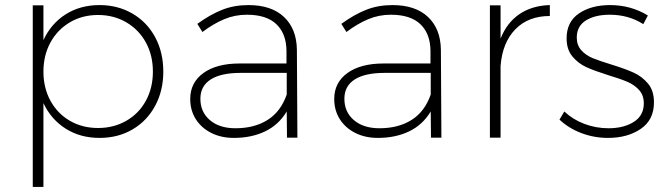

<svg xmlns="http://www.w3.org/2000/svg" viewBox="-20 -542 2632 756"><path d="M623 -260Q623 -185 591 -125.5Q559 -66 502 -32.5Q445 1 372 1Q296 1 238.5 -35.5Q181 -72 151 -136V194H109V-521H151V-384Q181 -449 238.5 -485.5Q296 -522 372 -522Q444 -522 501.5 -488.5Q559 -455 591 -395.5Q623 -336 623 -260ZM582 -260Q582 -324 554.5 -374.5Q527 -425 477.5 -454Q428 -483 366 -483Q304 -483 255 -454Q206 -425 178.5 -374.5Q151 -324 151 -260Q151 -196 178.5 -145.5Q206 -95 255 -66.5Q304 -38 366 -38Q428 -38 477.5 -66.5Q527 -95 554.5 -145.5Q582 -196 582 -260Z M1110 0 1109 -103Q1077 -50 1023.5 -24.5Q970 1 901 1Q850 1 811 -19Q772 -39 750.5 -73.5Q729 -108 729 -152Q729 -217 781 -254.5Q833 -292 923 -292H1108V-343Q1107 -410 1068 -447Q1029 -484 952 -484Q905 -484 863 -466.5Q821 -449 777 -416L757 -448Q808 -485 855 -503.5Q902 -522 958 -522Q1049 -522 1098.5 -475Q1148 -428 1149 -346L1151 0ZM1109 -170V-255H927Q850 -255 809.5 -229Q769 -203 769 -153Q769 -101 806.5 -69Q844 -37 907 -37Q982 -37 1034 -70Q1086 -103 1109 -170Z M1677 0 1676 -103Q1644 -50 1590.5 -24.5Q1537 1 1468 1Q1417 1 1378 -19Q1339 -39 1317.5 -73.5Q1296 -108 1296 -152Q1296 -217 1348 -254.5Q1400 -292 1490 -292H1675V-343Q1674 -410 1635 -447Q1596 -484 1519 -484Q1472 -484 1430 -466.5Q1388 -449 1344 -416L1324 -448Q1375 -485 1422 -503.5Q1469 -522 1525 -522Q1616 -522 1665.5 -475Q1715 -428 1716 -346L1718 0ZM1676 -170V-255H1494Q1417 -255 1376.5 -229Q1336 -203 1336 -153Q1336 -101 1373.5 -69Q1411 -37 1474 -37Q1549 -37 1601 -70Q1653 -103 1676 -170Z M2145 -522V-479Q2060 -479 2009 -426.5Q1958 -374 1951 -282V0H1909V-521H1951V-390Q1976 -453 2025.5 -486.5Q2075 -520 2145 -522Z M2381 -484Q2323 -484 2287 -461.5Q2251 -439 2251 -394Q2251 -364 2269 -344Q2287 -324 2314 -313Q2341 -302 2387 -288Q2442 -271 2475 -256Q2508 -241 2531.5 -213Q2555 -185 2555 -139Q2555 -70 2503 -34.5Q2451 1 2374 1Q2319 1 2269 -18Q2219 -37 2183 -71L2202 -103Q2236 -71 2281.5 -54Q2327 -37 2376 -37Q2436 -37 2475.5 -62Q2515 -87 2515 -135Q2515 -167 2496.5 -187.5Q2478 -208 2450 -220Q2422 -232 2375 -246Q2321 -263 2289 -277.5Q2257 -292 2234 -319.5Q2211 -347 2211 -391Q2211 -456 2259.5 -489Q2308 -522 2382 -522Q2464 -522 2531 -481L2513 -447Q2455 -484 2381 -484Z"/></svg>

Font: Montserrat arm2 ExtraLight
Style: Regular
Weight: 275
Designer: Julieta Ulanovsky
Foundry: Julieta Ulanovsky
Version: Version 6.000